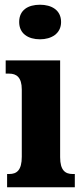

<svg xmlns="http://www.w3.org/2000/svg" viewBox="-20 -791 353 811"><path d="M149 -625C197 -625 238 -649 238 -698C238 -749 197 -771 149 -771C99 -771 61 -749 61 -698C61 -649 99 -625 149 -625ZM10 0H296V-56H287C256 -56 234 -71 234 -127V-536H4V-480H19C49 -480 72 -465 72 -413V-129C72 -72 51 -56 19 -56H10Z"/></svg>

Font: Noto Serif Ethiopic ExtraCondensed Black
Style: Regular
Weight: 900
Width: 2
Designer: Monotype Design Team
Foundry: Monotype Imaging Inc.
Version: Version 2.102